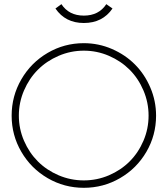

<svg xmlns="http://www.w3.org/2000/svg" viewBox="-20 -896 807 925"><path d="M383.8 -820.8Q456.1 -820.8 492.2 -876L522 -855Q474.1 -785.2 383.8 -785.2Q294.9 -785.2 247.1 -855L275.9 -876Q312 -820.8 383.8 -820.8ZM95.7 -460.2Q70.8 -402.3 70.8 -338.9Q70.8 -275.4 95.7 -217.8Q120.6 -160.2 162.6 -118.2Q204.6 -76.2 262.5 -51.5Q320.3 -26.9 383.8 -26.9Q447.3 -26.9 504.9 -51.5Q562.5 -76.2 604.5 -118.2Q646.5 -160.2 671.1 -217.8Q695.8 -275.4 695.8 -338.9Q695.8 -402.3 671.1 -460.2Q646.5 -518.1 604.5 -560.1Q562.5 -602.1 504.9 -627Q447.3 -651.9 383.8 -651.9Q320.3 -651.9 262.5 -627Q204.6 -602.1 162.6 -560.1Q120.6 -518.1 95.7 -460.2ZM383.8 -688Q454.6 -688 519 -660.2Q583.5 -632.3 630.1 -585.4Q676.8 -538.6 704.3 -474.1Q731.9 -409.7 731.9 -338.9Q731.9 -244.6 685.3 -164.6Q638.7 -84.5 558.3 -37.8Q478 8.8 383.8 8.8Q289.6 8.8 209.5 -37.8Q129.4 -84.5 82.8 -164.6Q36.1 -244.6 36.1 -338.9Q36.1 -433.1 82.8 -513.7Q129.4 -594.2 209.5 -641.1Q289.6 -688 383.8 -688Z"/></svg>

Font: RawengulkPcs
Style: Regular
Weight: 400
Version: Version 0.92